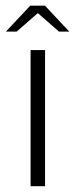

<svg xmlns="http://www.w3.org/2000/svg" viewBox="-46 -643 259 663"><path d="M59.6 -470H109.6V0H59.6ZM-25.7 -533.8 58.5 -623.5H109.2L193.4 -533.8H157.8L84.6 -597.8L11.4 -533.8Z"/></svg>

Font: Smooch Sans Thin
Style: Regular
Weight: 100
Designer: Robert E. Leuschke
Foundry: Robert E. Leuschke
Version: Version 1.010